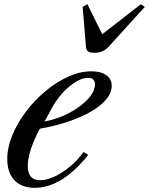

<svg xmlns="http://www.w3.org/2000/svg" viewBox="-20 -868 698 898"><path d="M143 10.5Q81.5 10.5 47.8 -24.8Q14 -60 14 -124Q14 -178.5 37.8 -236Q61.5 -293.5 102 -346.8Q142.5 -400 193.5 -442.5Q244.5 -485 299.8 -509.8Q355 -534.5 407.5 -534.5Q451.5 -534.5 477 -516.5Q502.5 -498.5 502.5 -466.5Q502.5 -425 459.8 -385.5Q417 -346 341.2 -314.8Q265.5 -283.5 166.5 -266Q138 -213.5 124 -169.2Q110 -125 110 -91Q110 -25 167.5 -25Q198 -25 234.2 -41.8Q270.5 -58.5 306.2 -88.2Q342 -118 371 -157L392.5 -143.5Q332 -67 268.8 -28.2Q205.5 10.5 143 10.5ZM188.5 -299.5Q250 -311.5 303.8 -339.8Q357.5 -368 390.8 -404Q424 -440 424 -474Q424 -504 391.5 -504Q365 -504 333.5 -484.8Q302 -465.5 272 -432.5Q242 -399.5 219.5 -357ZM421 -621Q399.5 -621 391.2 -628.5Q383 -636 382 -650L366.5 -836L389 -848L458 -708L638.5 -848L657.5 -836L488.5 -650Q475 -635.5 459 -628.2Q443 -621 421 -621Z"/></svg>

Font: Libre Caslon Text
Style: Italic
Weight: 400
Italic angle: -22.583°
Designer: Pablo Impallari, Rodrigo Fuenzalida, Katja Schimmel
Foundry: Pablo Impallari, Rodrigo Fuenzalida
Version: Version 2.000